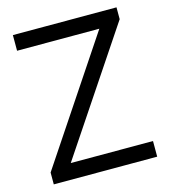

<svg xmlns="http://www.w3.org/2000/svg" viewBox="-106 -792 774 877"><g transform="rotate(-15 280.5 -353.5)"><path d="M40 -56 449 -669 468 -633H36V-707H526V-651L114 -35L102 -74H529V0H40Z"/></g></svg>

Font: 42dot Sans
Style: Regular
Weight: 400
Designer: 42dot
Version: Version 1.000